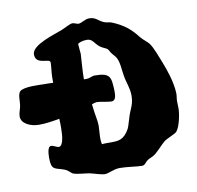

<svg xmlns="http://www.w3.org/2000/svg" viewBox="-93 -776 911 889"><g transform="rotate(-10 362.5 -331.5)"><path d="M720 -282C718 -335 697 -394 683 -430C671 -461 654 -506 640 -526C631 -539 612 -551 600 -566C567 -609 536 -634 482 -656C471 -660 457 -659 445 -665C422 -675 413 -693 383 -693C362 -693 347 -678 331 -677C321 -677 313 -684 302 -684C291 -684 270 -671 248 -662C216 -649 102 -618 102 -573C102 -520 172 -545 172 -523C172 -508 167 -471 167 -455V-428C152 -429 137 -429 124 -429C108 -429 30 -435 10 -416C-2 -404 1 -370 -2 -351C-5 -333 -13 -318 -13 -301C-13 -268 28 -248 70 -248C100 -248 133 -253 166 -259C167 -246 167 -231 167 -218C167 -177 162 -131 141 -131C133 -131 118 -142 106 -142C94 -142 88 -121 88 -90C88 -28 106 -39 149 -23C169 -15 175 -2 186 2C206 9 239 10 260 14C284 19 311 30 331 30C348 30 373 14 402 14C438 14 480 22 505 22C521 22 522 10 538 -1C549 -8 562 -11 569 -17C587 -29 613 -60 628 -72C642 -83 682 -97 689 -106C707 -127 718 -186 718 -210C718 -220 717 -231 717 -245C717 -256 720 -268 720 -278ZM440 -345C437 -406 437 -428 362 -428C349 -428 338 -419 322 -419H310C310 -458 314 -502 316 -538C316 -545 312 -573 312 -584C312 -589 334 -597 354 -597C382 -597 385 -575 408 -557C421 -547 437 -543 442 -538C448 -533 451 -522 458 -514C464 -506 472 -499 476 -492C490 -468 489 -437 495 -403C500 -370 514 -343 514 -307C514 -296 513 -285 510 -273C506 -256 495 -236 489 -217C481 -194 475 -168 470 -159C445 -112 418 -110 385 -110H369C360 -110 350 -110 340 -109C338 -118 337 -127 337 -137C337 -158 340 -179 340 -197C340 -220 331 -253 328 -288C327 -292 327 -296 327 -299C335 -302 342 -304 350 -305C368 -305 400 -296 418 -296C441 -296 440 -325 440 -345Z"/></g></svg>

Font: Freckle Face
Style: Regular
Weight: 400
Designer: Astigmatic (AOETI)
Foundry: Astigmatic (AOETI)
Version: Version 1.000